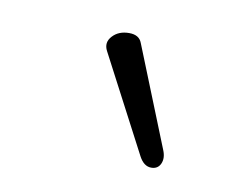

<svg xmlns="http://www.w3.org/2000/svg" viewBox="-37 -719 324 265"><g transform="rotate(10 125.5 -586.0)"><path d="M188 -497.1Q177.7 -497.1 170.9 -509.8L100.1 -645Q94.2 -656.2 102.8 -665.5Q111.3 -674.8 126 -674.8Q140.1 -674.8 144 -664.1L200.2 -523.9Q204.6 -513.2 200.9 -505.1Q197.3 -497.1 188 -497.1Z"/></g></svg>

Font: Junicode SmCond Light
Style: Regular
Weight: 300
Width: 4
Designer: Peter S. Baker
Version: Version 2.206